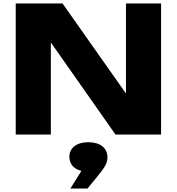

<svg xmlns="http://www.w3.org/2000/svg" viewBox="-20 -770 1012 1099"><path d="M338 -750H70V0H271V-527L641 0H902V-750H701V-235ZM481 309 535 243C578 190 595 166 595 130C595 77 553 44 486 44C419 44 377 76 377 128C377 169 403 198 446 208L383 309Z"/></svg>

Font: Bounded
Style: Bold
Weight: 700
Designer: Vlad Churkin
Version: Version 3.0